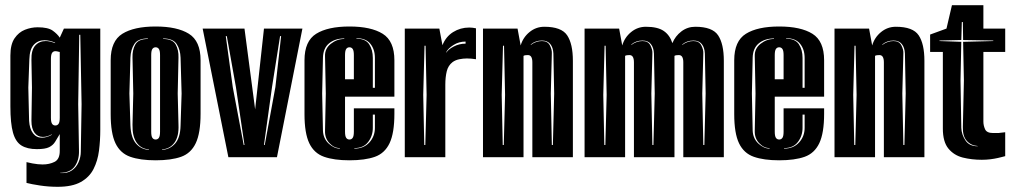

<svg xmlns="http://www.w3.org/2000/svg" viewBox="-20 -605 3901 739"><path d="M202 114Q167 114 134 109Q101 104 82 99V19L105 24Q115 26 125.5 27Q136 28 144 28Q170 28 190 18Q210 8 210 -24V-89Q200 -72 192 -59Q184 -46 169 -38.5Q154 -31 122 -31Q85 -31 62.5 -45Q40 -59 30 -94.5Q20 -130 20 -196V-391Q20 -434 36 -457.5Q52 -481 76 -490.5Q100 -500 125 -500Q165 -500 183 -487Q201 -474 210 -460L226 -495H366V-106Q366 -64 361 -25Q356 14 340 45.5Q324 77 291 95.5Q258 114 202 114ZM212 61Q239 63 256.5 51Q274 39 282.5 19Q291 -1 291 -21L294 -204L289 -471H285L281 -204L284 -25Q285 11 267.5 35.5Q250 60 212 60ZM179 -86V-88Q162 -78 145 -78Q125 -78 113 -94Q101 -110 101 -140L103 -268L101 -374Q100 -412 115.5 -429.5Q131 -447 156 -447Q171 -447 192 -439V-441Q170 -450 151 -450Q126 -450 110 -432.5Q94 -415 93 -377L89 -268L92 -140Q94 -109 107 -92Q120 -75 141 -75Q160 -75 179 -86ZM193 -122Q201 -122 205.5 -128.5Q210 -135 210 -152V-405L205 -406Q202 -407 199 -407.5Q196 -408 193 -408Q185 -408 180.5 -401.5Q176 -395 176 -378V-152Q176 -135 180.5 -128.5Q185 -122 193 -122Z M579 12Q520 12 481.5 -1.5Q443 -15 424.5 -53.5Q406 -92 406 -166V-373Q406 -447 451 -475Q496 -503 579 -503Q662 -503 707 -475Q752 -447 752 -373V-167Q752 -93 733.5 -54Q715 -15 677 -1.5Q639 12 579 12ZM553 -28V-30Q523 -32 506 -56Q489 -80 490 -125L493 -245L490 -383Q489 -413 501 -434Q513 -455 549 -455V-457Q511 -457 497 -435.5Q483 -414 482 -383L478 -245L482 -122Q484 -75 503.5 -52.5Q523 -30 553 -28ZM604 -28Q634 -30 654 -52.5Q674 -75 675 -122L679 -245L675 -383Q674 -414 660 -435.5Q646 -457 608 -457V-455Q644 -455 656 -434Q668 -413 667 -383L664 -245L667 -125Q669 -80 651.5 -56Q634 -32 604 -30ZM579 -68Q587 -68 591.5 -74.5Q596 -81 596 -98V-393Q596 -410 591.5 -416.5Q587 -423 579 -423Q571 -423 566.5 -416.5Q562 -410 562 -393V-98Q562 -81 566.5 -74.5Q571 -68 579 -68Z M859 0 760 -495H921L962 -184L996 -495H1144L1046 0ZM918 -47H921L888 -270L853 -466H849L876 -269ZM996 -47H999L1040 -270L1062 -466H1058L1027 -270Z M1325 12Q1266 12 1227.5 -1.5Q1189 -15 1170.5 -53.5Q1152 -92 1152 -166V-373Q1152 -447 1197 -475Q1242 -503 1325 -503Q1408 -503 1453 -475Q1498 -447 1498 -373V-233H1308V-98Q1308 -81 1312.5 -74.5Q1317 -68 1325 -68Q1333 -68 1337.5 -74.5Q1342 -81 1342 -98V-188H1498V-167Q1498 -93 1479.5 -54Q1461 -15 1423 -1.5Q1385 12 1325 12ZM1415 -267H1423V-382Q1423 -415 1405.5 -436.5Q1388 -458 1352 -458V-456Q1387 -456 1401 -434.5Q1415 -413 1415 -382ZM1288 -33V-35Q1266 -35 1248 -54Q1230 -73 1231 -102L1234 -245L1231 -389Q1230 -418 1253.5 -436.5Q1277 -455 1305 -455V-457Q1270 -457 1247 -438.5Q1224 -420 1223 -383L1220 -245L1223 -103Q1224 -72 1245 -52.5Q1266 -33 1288 -33ZM1308 -300H1342V-393Q1342 -410 1337.5 -416.5Q1333 -423 1325 -423Q1317 -423 1312.5 -416.5Q1308 -410 1308 -393ZM1344 -33Q1380 -33 1401.5 -56.5Q1423 -80 1423 -113V-164H1415V-113Q1415 -82 1397 -58.5Q1379 -35 1344 -35Z M1538 0V-495H1671L1683 -431Q1696 -464 1724 -481.5Q1752 -499 1786 -499Q1799 -499 1812 -496V-377Q1794 -380 1777 -380Q1763 -380 1748 -377Q1733 -374 1722 -366Q1705 -353 1699.5 -330.5Q1694 -308 1694 -279V0ZM1698 -402Q1704 -414 1725.5 -425.5Q1747 -437 1772 -437V-445Q1746 -445 1725 -431.5Q1704 -418 1698 -405ZM1613 -47H1617L1622 -240L1618 -429H1614L1609 -240Z M1839 0V-495H1972L1984 -430Q1993 -461 2018 -481.5Q2043 -502 2075 -502Q2141 -502 2163 -469Q2185 -436 2185 -371V0H2029V-365Q2029 -393 2012 -393Q2008 -393 2003 -392.5Q1998 -392 1995 -390V0ZM2104 -47H2108L2113 -245L2110 -399Q2109 -422 2098 -435.5Q2087 -449 2066 -449Q2041 -449 2023 -434V-432Q2043 -447 2066 -447Q2088 -447 2096.5 -430Q2105 -413 2104 -399L2100 -245ZM1915 -47H1919L1924 -240L1920 -429H1916L1911 -240Z M2230 0V-495H2363L2375 -430Q2384 -461 2409 -481.5Q2434 -502 2466 -502Q2511 -502 2534.5 -486Q2558 -470 2568 -439Q2579 -466 2602.5 -484Q2626 -502 2656 -502Q2722 -502 2744 -469Q2766 -436 2766 -371V0H2610V-365Q2610 -393 2593 -393Q2589 -393 2584 -392.5Q2579 -392 2576 -390V0H2420V-365Q2420 -393 2403 -393Q2399 -393 2394 -392.5Q2389 -392 2386 -390V0ZM2491 -47H2495L2500 -245L2497 -399Q2496 -422 2485 -435.5Q2474 -449 2453 -449Q2428 -449 2410 -434V-432Q2430 -447 2453 -447Q2475 -447 2483.5 -430Q2492 -413 2491 -399L2487 -245ZM2687 -47H2691L2696 -245L2693 -399Q2692 -422 2681 -435.5Q2670 -449 2649 -449Q2624 -449 2606 -434V-432Q2626 -447 2649 -447Q2671 -447 2679.5 -430Q2688 -413 2687 -399L2683 -245ZM2306 -47H2310L2315 -240L2311 -429H2307L2302 -240Z M2979 12Q2920 12 2881.5 -1.5Q2843 -15 2824.5 -53.5Q2806 -92 2806 -166V-373Q2806 -447 2851 -475Q2896 -503 2979 -503Q3062 -503 3107 -475Q3152 -447 3152 -373V-233H2962V-98Q2962 -81 2966.5 -74.5Q2971 -68 2979 -68Q2987 -68 2991.5 -74.5Q2996 -81 2996 -98V-188H3152V-167Q3152 -93 3133.5 -54Q3115 -15 3077 -1.5Q3039 12 2979 12ZM3069 -267H3077V-382Q3077 -415 3059.5 -436.5Q3042 -458 3006 -458V-456Q3041 -456 3055 -434.5Q3069 -413 3069 -382ZM2942 -33V-35Q2920 -35 2902 -54Q2884 -73 2885 -102L2888 -245L2885 -389Q2884 -418 2907.5 -436.5Q2931 -455 2959 -455V-457Q2924 -457 2901 -438.5Q2878 -420 2877 -383L2874 -245L2877 -103Q2878 -72 2899 -52.5Q2920 -33 2942 -33ZM2962 -300H2996V-393Q2996 -410 2991.5 -416.5Q2987 -423 2979 -423Q2971 -423 2966.5 -416.5Q2962 -410 2962 -393ZM2998 -33Q3034 -33 3055.5 -56.5Q3077 -80 3077 -113V-164H3069V-113Q3069 -82 3051 -58.5Q3033 -35 2998 -35Z M3192 0V-495H3325L3337 -430Q3346 -461 3371 -481.5Q3396 -502 3428 -502Q3494 -502 3516 -469Q3538 -436 3538 -371V0H3382V-365Q3382 -393 3365 -393Q3361 -393 3356 -392.5Q3351 -392 3348 -390V0ZM3457 -47H3461L3466 -245L3463 -399Q3462 -422 3451 -435.5Q3440 -449 3419 -449Q3394 -449 3376 -434V-432Q3396 -447 3419 -447Q3441 -447 3449.5 -430Q3458 -413 3457 -399L3453 -245ZM3268 -47H3272L3277 -240L3273 -429H3269L3264 -240Z M3759 10Q3720 10 3686 1.5Q3652 -7 3630.5 -33Q3609 -59 3609 -110V-405H3560V-472L3623 -495L3644 -585H3765V-495H3849V-405H3765V-137Q3765 -122 3771.5 -107.5Q3778 -93 3802 -93H3816Q3820 -93 3823.5 -93Q3827 -93 3831 -94L3849 -96V-4Q3842 -2 3835.5 -0.5Q3829 1 3821 3Q3808 6 3792 8Q3776 10 3759 10ZM3743 -42V-43Q3717 -45 3701 -63Q3685 -81 3686 -116L3690 -295L3687 -444L3803 -447V-449L3687 -451L3686 -520H3682L3680 -451L3596 -449V-447L3680 -444L3677 -295L3680 -113Q3681 -87 3696 -64.5Q3711 -42 3743 -42Z"/></svg>

Font: Alumni Sans Inline One
Style: Regular
Weight: 400
Designer: Robert E. Leuschke
Foundry: Robert E. Leuschke
Version: Version 1.100; ttfautohint (v1.8.3)